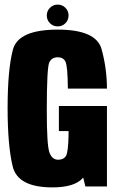

<svg xmlns="http://www.w3.org/2000/svg" viewBox="-20 -809 508 833"><path d="M207.5 4Q57 4 35 -87.2Q13 -178.5 13 -340Q13 -505.5 35.8 -593Q58.5 -680.5 230.5 -680.5Q397.5 -680.5 420.8 -595.5Q444 -510.5 444 -424.5H274.5Q273.5 -522.5 264 -541.5Q254.5 -560.5 230.5 -560.5Q205.5 -560.5 194.2 -539.2Q183 -518 183 -329Q183 -180.5 194.2 -148.2Q205.5 -116 232.5 -116Q256 -116 266 -132Q276 -148 277.5 -223.5V-240.5H235.5V-349H444V0H350.5L341 -38.5Q305.5 4 207.5 4ZM230.5 -694.5Q210.5 -694.5 196.8 -708.2Q183 -722 183 -742Q183 -761.5 196.8 -775.2Q210.5 -789 230.5 -789Q250 -789 263.8 -775.2Q277.5 -761.5 277.5 -742Q277.5 -722 263.8 -708.2Q250 -694.5 230.5 -694.5Z"/></svg>

Font: Anybody Condensed ExtraBold
Style: Regular
Weight: 800
Width: 3
Designer: Tyler Finck
Foundry: Etcetera Type Company
Version: Version 1.010; ttfautohint (v1.8.3) -l 8 -r 50 -G 200 -x 14 